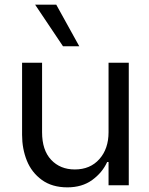

<svg xmlns="http://www.w3.org/2000/svg" viewBox="-20 -797 642 826"><path d="M534 0H447V-100H441Q420 -54 376.5 -22.5Q333 9 270 9Q204 9 160 -23Q116 -55 95.5 -106Q75 -157 75 -217V-527H161V-228Q161 -151 200 -109.5Q239 -68 302 -68Q368 -68 407.5 -112.5Q447 -157 447 -228V-527H534ZM131 -777H222L321 -598H251Z"/></svg>

Font: Be Vietnam
Style: Regular
Weight: 400
Designer: Gabriel Lam
Foundry: TypeRant
Version: Version 4.000